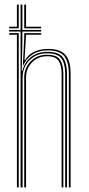

<svg xmlns="http://www.w3.org/2000/svg" viewBox="-20 -820 388 840"><path d="M70 0V-682H20V-689H70V-800H78V-689H160V-682H78V-639.5L75.2 -510.2H77.8Q86.8 -546.8 115.1 -570Q143.5 -593.2 187.8 -593.2Q239 -593.2 256.1 -567.6Q273.2 -542 273.2 -497.5V0H265.2V-497.5Q265.2 -540.8 248.9 -563.8Q232.5 -586.8 187 -586.8Q152.2 -586.8 128.1 -571.5Q104 -556.2 91.5 -532.9Q79 -509.5 79 -484.5V0ZM54 0V-668H20V-675H62V0ZM86 0V-484.5Q86 -507.2 97.6 -529.2Q109.2 -551.2 131.6 -565.9Q154 -580.5 185.8 -580.5Q228.8 -580.5 243 -558.1Q257.2 -535.8 257.2 -497.5V0H249.5V-497.5Q249.5 -534.5 236.1 -554.2Q222.8 -574 185.5 -574Q158.2 -574 137.6 -561.1Q117 -548.2 105.5 -527.8Q94 -507.2 94 -484.5V0ZM281.2 0V-497.5Q281.2 -546.8 262 -573.1Q242.8 -599.5 189.2 -599.5Q149.2 -599.5 122.1 -581.8Q95 -564 81.8 -533.8H80L86 -654.5V-675H160V-668H94V-666L87.2 -556.5H89Q105.2 -583.2 131.9 -594.6Q158.5 -606 190.2 -606Q228.8 -606 250.1 -593.4Q271.5 -580.8 280.2 -556.6Q289 -532.5 289 -497.5V0ZM20 -696V-703H54V-800H62V-696ZM86 -696V-800H94V-703H160V-696Z"/></svg>

Font: Big Shoulders Inline Text Thin Thin
Style: Regular
Weight: 250
Version: Version 2.002